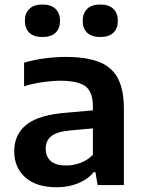

<svg xmlns="http://www.w3.org/2000/svg" viewBox="-20 -800 620 830"><path d="M225.5 9.5Q137 9.5 89.2 -33.2Q41.5 -76 41.5 -145.5Q41.5 -220 95.5 -262Q149.5 -304 269.5 -313L381.5 -323V-339.5Q381.5 -404 348.5 -427.5Q315.5 -451 242 -451Q208.5 -451 166.2 -445.2Q124 -439.5 84 -427V-529Q125.5 -541.5 173.8 -547.8Q222 -554 264 -554Q350 -554 405.8 -533.2Q461.5 -512.5 488.5 -463.5Q515.5 -414.5 515.5 -330V0H402L392.5 -56H385.5Q358 -23.5 316 -7Q274 9.5 225.5 9.5ZM177.5 -157.5Q177.5 -123 199.5 -103.8Q221.5 -84.5 266.5 -84.5Q296.5 -84.5 326.8 -95.5Q357 -106.5 381.5 -130.5V-245L282 -236Q225.5 -230.5 201.5 -211Q177.5 -191.5 177.5 -157.5ZM413.5 -640Q376 -640 356.8 -658.5Q337.5 -677 337.5 -710Q337.5 -742.5 356.8 -761.5Q376 -780.5 413.5 -780.5Q451 -780.5 470.2 -761.5Q489.5 -742.5 489.5 -710Q489.5 -677 470.2 -658.5Q451 -640 413.5 -640ZM163.5 -640Q126 -640 106.8 -658.5Q87.5 -677 87.5 -710Q87.5 -742.5 106.8 -761.5Q126 -780.5 163.5 -780.5Q201 -780.5 220.2 -761.5Q239.5 -742.5 239.5 -710Q239.5 -677 220.2 -658.5Q201 -640 163.5 -640Z"/></svg>

Font: Encode Sans SemiExpanded SemiExpanded SemiBold
Style: Regular
Weight: 600
Width: 6
Designer: Multiple Designers
Foundry: Impallari Type
Version: Version 3.000; ttfautohint (v1.8.3) -l 8 -r 50 -G 200 -x 14 